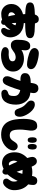

<svg xmlns="http://www.w3.org/2000/svg" viewBox="1414 -2164 752 3619"><g transform="rotate(90 1789.5 -354.0)"><path d="M395 0Q371 0 350 -18Q326 -10 298.5 -6Q271 -2 240 -2Q187 -2 145 -27Q103 -52 79 -95Q55 -138 55 -194Q55 -274 106.5 -331Q158 -388 247 -412Q246 -432 246 -454Q139 -456 82 -473Q25 -490 25 -545Q25 -601 84 -617.5Q143 -634 253 -636Q262 -667 283 -688Q304 -709 341 -709Q380 -709 397.5 -688Q415 -667 421 -637Q510 -636 572.5 -630.5Q635 -625 667 -605.5Q699 -586 699 -545Q699 -503 666 -484Q633 -465 570 -459Q507 -453 416 -453Q415 -438 414 -427Q494 -421 546.5 -394.5Q599 -368 629 -330Q659 -292 671.5 -250.5Q684 -209 684 -174Q684 -125 665.5 -85.5Q647 -46 618.5 -23Q590 0 560 0Q530 0 518 -14.5Q506 -29 506 -50Q506 -68 514.5 -82.5Q523 -97 531 -114.5Q539 -132 539 -158Q539 -167 537 -175Q523 -148 500.5 -119Q478 -90 446 -66Q448 -59 448 -55Q448 -29 432 -14.5Q416 0 395 0ZM411 -283Q411 -261 412.5 -240Q414 -219 416 -199Q430 -214 440.5 -232Q451 -250 456 -270Q435 -279 411 -283ZM211 -194Q211 -162 233.5 -148Q256 -134 288 -136Q279 -165 272.5 -198Q266 -231 261 -265Q238 -253 224.5 -235Q211 -217 211 -194Z M1193 -488Q1172 -488 1139.5 -492Q1107 -496 1070 -504.5Q1033 -513 997.5 -525Q962 -537 936 -552Q910 -567 897.5 -587Q885 -607 885 -629Q885 -660 911.5 -685Q938 -710 984 -710Q1015 -710 1061 -702Q1107 -694 1154 -679.5Q1201 -665 1233 -644Q1259 -628 1271 -606.5Q1283 -585 1283 -563Q1283 -533 1260 -510.5Q1237 -488 1193 -488ZM1017 2Q983 2 948.5 -6Q914 -14 891 -31.5Q868 -49 868 -79Q868 -106 894.5 -126.5Q921 -147 972 -143Q989 -141 1016 -141.5Q1043 -142 1070 -148Q1097 -154 1116 -170Q1135 -186 1135 -214Q1135 -242 1118 -255.5Q1101 -269 1078 -272.5Q1055 -276 1036 -272Q1000 -266 977 -251.5Q954 -237 934 -221.5Q914 -206 890.5 -194.5Q867 -183 829 -183Q782 -183 755.5 -216Q729 -249 729 -304Q729 -349 733 -392.5Q737 -436 749 -471Q761 -506 784 -527Q807 -548 846 -548Q880 -548 897.5 -534Q915 -520 921.5 -498.5Q928 -477 928 -453Q928 -433 925.5 -414.5Q923 -396 921 -383Q956 -406 998.5 -418Q1041 -430 1085 -430Q1146 -430 1201.5 -407Q1257 -384 1292.5 -339Q1328 -294 1328 -226Q1328 -167 1302 -124Q1276 -81 1231.5 -53Q1187 -25 1131.5 -11.5Q1076 2 1017 2Z M1580 -92Q1561 -54 1532 -39.5Q1503 -25 1475.5 -31.5Q1448 -38 1430.5 -62Q1413 -86 1417 -124Q1419 -151 1433 -181.5Q1447 -212 1466 -255.5Q1485 -299 1504 -365Q1499 -364 1494 -364Q1461 -362 1430 -367.5Q1399 -373 1378.5 -393Q1358 -413 1358 -451Q1358 -488 1376.5 -509.5Q1395 -531 1424 -541.5Q1453 -552 1484.5 -555Q1516 -558 1542 -558Q1542 -563 1543 -569Q1548 -608 1557.5 -638Q1567 -668 1588 -685Q1609 -702 1647 -702Q1689 -702 1714 -672.5Q1739 -643 1733 -596Q1730 -575 1726 -550Q1744 -548 1759.5 -545.5Q1775 -543 1787 -539Q1840 -522 1876.5 -483.5Q1913 -445 1932.5 -392.5Q1952 -340 1952 -281Q1952 -154 1900.5 -79Q1849 -4 1739 -4Q1705 -4 1687.5 -23.5Q1670 -43 1670 -65Q1670 -116 1735 -133Q1767 -141 1778 -165.5Q1789 -190 1789 -243Q1789 -297 1758 -324Q1727 -351 1678 -360Q1662 -305 1644 -253.5Q1626 -202 1609.5 -160Q1593 -118 1580 -92ZM2102 -255Q2076 -255 2060.5 -268Q2045 -281 2036 -301.5Q2027 -322 2019.5 -345Q2012 -368 2001 -389Q1983 -423 1961.5 -445.5Q1940 -468 1920 -485.5Q1900 -503 1887.5 -521.5Q1875 -540 1875 -565Q1875 -596 1894 -615.5Q1913 -635 1948 -635Q1989 -635 2026.5 -611Q2064 -587 2094.5 -550Q2125 -513 2146 -471.5Q2167 -430 2175 -395Q2182 -363 2179 -330.5Q2176 -298 2158.5 -276.5Q2141 -255 2102 -255Z M2520 0Q2426 0 2367 -34Q2308 -68 2276 -127.5Q2244 -187 2232 -263Q2220 -339 2220 -423Q2220 -486 2228.5 -538.5Q2237 -591 2254 -623Q2272 -657 2298.5 -668.5Q2325 -680 2360 -680Q2414 -680 2435 -623Q2445 -591 2441 -549Q2437 -507 2429.5 -458.5Q2422 -410 2422 -357Q2422 -304 2428.5 -259.5Q2435 -215 2459 -188.5Q2483 -162 2535 -162Q2568 -162 2590 -177Q2612 -192 2628 -214.5Q2644 -237 2658.5 -259.5Q2673 -282 2691.5 -297Q2710 -312 2738 -312Q2770 -312 2794 -286.5Q2818 -261 2815 -223Q2812 -182 2788 -142.5Q2764 -103 2723.5 -70.5Q2683 -38 2631 -19Q2579 0 2520 0ZM2742 -501Q2712 -501 2702.5 -525.5Q2693 -550 2693 -588Q2693 -620 2703 -645.5Q2713 -671 2744 -671Q2798 -671 2798 -594Q2798 -556 2786 -528.5Q2774 -501 2742 -501ZM2618 -501Q2589 -501 2578 -524.5Q2567 -548 2567 -591Q2567 -628 2578 -649.5Q2589 -671 2618 -671Q2647 -671 2659 -649.5Q2671 -628 2671 -590Q2671 -548 2659 -524.5Q2647 -501 2618 -501Z M3059 -17Q2990 -17 2943.5 -48Q2897 -79 2873.5 -132.5Q2850 -186 2850 -255Q2850 -330 2880 -389.5Q2910 -449 2958 -492Q2948 -523 2942.5 -547.5Q2937 -572 2937 -585Q2937 -624 2960.5 -648.5Q2984 -673 3020 -673Q3053 -673 3076.5 -650.5Q3100 -628 3121 -575Q3170 -588 3219 -588Q3259 -588 3296 -582Q3300 -601 3303 -613Q3311 -644 3331 -662.5Q3351 -681 3387 -681Q3421 -681 3443.5 -661Q3466 -641 3466 -603Q3466 -565 3455 -510Q3508 -466 3536 -398.5Q3564 -331 3564 -247Q3564 -187 3539.5 -139Q3515 -91 3481 -63.5Q3447 -36 3416 -36Q3381 -36 3363.5 -53Q3346 -70 3346 -99Q3346 -116 3354.5 -130Q3363 -144 3374 -158.5Q3385 -173 3393.5 -193.5Q3402 -214 3402 -244Q3402 -281 3389 -311Q3365 -259 3334.5 -210Q3304 -161 3267 -121Q3271 -100 3271 -90Q3271 -64 3255.5 -44Q3240 -24 3217 -24Q3205 -24 3191.5 -29Q3178 -34 3164 -47Q3133 -32 3105 -24.5Q3077 -17 3059 -17ZM3202 -404Q3191 -404 3181 -403Q3191 -375 3200 -346.5Q3209 -318 3218 -292Q3229 -317 3239 -344.5Q3249 -372 3256 -400Q3231 -404 3202 -404ZM3007 -242Q3007 -222 3014.5 -199Q3022 -176 3036.5 -160.5Q3051 -145 3070 -145Q3076 -145 3083 -146Q3090 -147 3098 -151Q3080 -185 3062 -225Q3044 -265 3027 -307Q3007 -274 3007 -242Z"/></g></svg>

Font: Cherry Bomb One
Style: Regular
Weight: 400
Designer: satsuyako
Foundry: satsuyako
Version: Version 4.100; ttfautohint (v1.8.3)